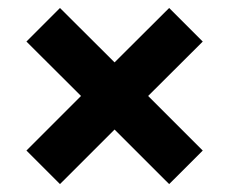

<svg xmlns="http://www.w3.org/2000/svg" viewBox="-20 -572 580 486"><path d="M46.9 -190.9 185.1 -329.1 46.9 -466.8 131.8 -551.8 270 -414.1 408.2 -551.8 493.2 -466.8 355 -329.1 493.2 -190.9 408.2 -106 270 -244.1 131.8 -106Z"/></svg>

Font: Source Sans Pro Black
Style: Regular
Weight: 900
Designer: Paul D. Hunt
Foundry: Adobe Systems Incorporated
Version: Version 2.020;PS 2.0;hotconv 1.0.86;makeotf.lib2.5.63406